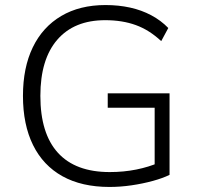

<svg xmlns="http://www.w3.org/2000/svg" viewBox="-20 -733 785 761"><path d="M414 8Q304 8 227.5 -34.5Q151 -77 111 -158Q71 -239 71 -353Q71 -465 110 -545.5Q149 -626 222.5 -669.5Q296 -713 398 -713Q450 -713 495.5 -703Q541 -693 579.5 -672.5Q618 -652 647 -622L619 -570Q572 -614 518.5 -633.5Q465 -653 397 -653Q274 -653 207 -575.5Q140 -498 140 -353Q140 -204 209.5 -127.5Q279 -51 415 -51Q470 -51 520 -61Q570 -71 611 -89L593 -44V-306H407V-363H652V-40Q626 -27 586 -16Q546 -5 501.5 1.5Q457 8 414 8Z"/></svg>

Font: Nunito Sans 10pt Light
Style: Regular
Weight: 300
Designer: Vernon Adams
Foundry: Vernon Adams
Version: Version 3.101;gftools[0.9.27]